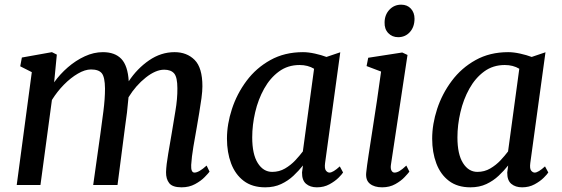

<svg xmlns="http://www.w3.org/2000/svg" viewBox="-20 -791 2404 821"><path d="M223 -557.5 211.5 -439Q236.5 -474 270.2 -503.2Q304 -532.5 342.5 -550.2Q381 -568 420 -568Q471.5 -568 499 -539Q526.5 -510 530.5 -443.5Q566.5 -498 617.5 -533Q668.5 -568 726.5 -568Q779 -568 812.2 -534.8Q845.5 -501.5 845.5 -422Q845.5 -401.5 841.5 -371.2Q837.5 -341 831.8 -308Q826 -275 821.5 -247Q814.5 -209 807 -164.2Q799.5 -119.5 797.5 -85.5Q796 -53 811.5 -53Q830.5 -53 863.5 -83L876 -57Q871 -50 855.2 -33.8Q839.5 -17.5 814.2 -3.8Q789 10 756.5 10Q717.5 10 703.5 -8Q689.5 -26 690 -55Q691 -86 699.2 -133Q707.5 -180 714.5 -222.5Q721 -263.5 730 -316.2Q739 -369 738.5 -413.5Q738.5 -460.5 724.8 -476.8Q711 -493 682 -493Q646 -493 603.5 -459.5Q561 -426 529.5 -375Q527 -344 523 -310Q519 -276 514.5 -247L482.5 0H378.5L409.5 -220.5Q415.5 -262.5 422.2 -315.8Q429 -369 429 -412.5Q428.5 -461.5 415.2 -477.8Q402 -494 369 -494Q343.5 -494 313 -476.2Q282.5 -458.5 253.2 -428.8Q224 -399 202 -363.5L153 0H51.5L116 -482.5L66.5 -507.5L73.5 -545L202 -568Z M1370 -93.5Q1367 -70 1373.8 -61.5Q1380.5 -53 1389 -53Q1404 -53 1433 -79.5L1447 -53.5Q1443 -46.5 1427.8 -31.2Q1412.5 -16 1388.8 -3Q1365 10 1335 10Q1306.5 10 1288.8 -5Q1271 -20 1271.5 -53.5L1275.5 -83.5Q1257.5 -61 1234.8 -39.5Q1212 -18 1182.2 -4Q1152.5 10 1114 10Q1058.5 10 1022.2 -17.5Q986 -45 968.2 -92.2Q950.5 -139.5 950.5 -198Q950.5 -260 971.8 -325Q993 -390 1034.2 -445.2Q1075.5 -500.5 1136.2 -534.2Q1197 -568 1275.5 -568Q1298.5 -568 1326.8 -561.8Q1355 -555.5 1376 -547.5L1435 -567.5ZM1323 -497Q1296.5 -513 1261 -513Q1210.5 -513 1172.8 -485.2Q1135 -457.5 1109.5 -411.8Q1084 -366 1071.2 -311.2Q1058.5 -256.5 1058.5 -203.5Q1058.5 -131.5 1082.2 -93.8Q1106 -56 1144 -56Q1174 -56 1198.8 -70.5Q1223.5 -85 1242.5 -105.2Q1261.5 -125.5 1275 -143.5Z M1614 10Q1580.5 10 1561.5 -5.5Q1542.5 -21 1546 -53.5Q1548.5 -78.5 1555.8 -126.2Q1563 -174 1572.5 -234.5Q1582 -295 1591.8 -360Q1601.5 -425 1609.5 -485L1547.5 -508.5L1554.5 -544L1700 -566.5L1722.5 -556L1652 -89Q1649 -71 1653.8 -62Q1658.5 -53 1667 -53Q1677 -53 1688.5 -59.8Q1700 -66.5 1717.5 -83L1730.5 -57Q1725.5 -50 1710.2 -33.8Q1695 -17.5 1670.5 -3.8Q1646 10 1614 10ZM1682.5 -632Q1657 -632 1640.2 -649.5Q1623.5 -667 1624.5 -695.5Q1625 -728 1645.2 -749.5Q1665.5 -771 1695.5 -771Q1721.5 -771 1737 -754Q1752.5 -737 1752.5 -711Q1752.5 -676 1732.8 -654Q1713 -632 1682.5 -632Z M2247.5 -93.5Q2244.5 -70 2251.2 -61.5Q2258 -53 2266.5 -53Q2281.5 -53 2310.5 -79.5L2324.5 -53.5Q2320.5 -46.5 2305.2 -31.2Q2290 -16 2266.2 -3Q2242.5 10 2212.5 10Q2184 10 2166.2 -5Q2148.5 -20 2149 -53.5L2153 -83.5Q2135 -61 2112.2 -39.5Q2089.5 -18 2059.8 -4Q2030 10 1991.5 10Q1936 10 1899.8 -17.5Q1863.5 -45 1845.8 -92.2Q1828 -139.5 1828 -198Q1828 -260 1849.2 -325Q1870.5 -390 1911.8 -445.2Q1953 -500.5 2013.8 -534.2Q2074.5 -568 2153 -568Q2176 -568 2204.2 -561.8Q2232.5 -555.5 2253.5 -547.5L2312.5 -567.5ZM2200.5 -497Q2174 -513 2138.5 -513Q2088 -513 2050.2 -485.2Q2012.5 -457.5 1987 -411.8Q1961.5 -366 1948.8 -311.2Q1936 -256.5 1936 -203.5Q1936 -131.5 1959.8 -93.8Q1983.5 -56 2021.5 -56Q2051.5 -56 2076.2 -70.5Q2101 -85 2120 -105.2Q2139 -125.5 2152.5 -143.5Z"/></svg>

Font: Merriweather
Style: Italic
Weight: 400
Italic angle: -7.8°
Designer: Eben Sorkin
Foundry: Eben Sorkin
Version: Version 2.100